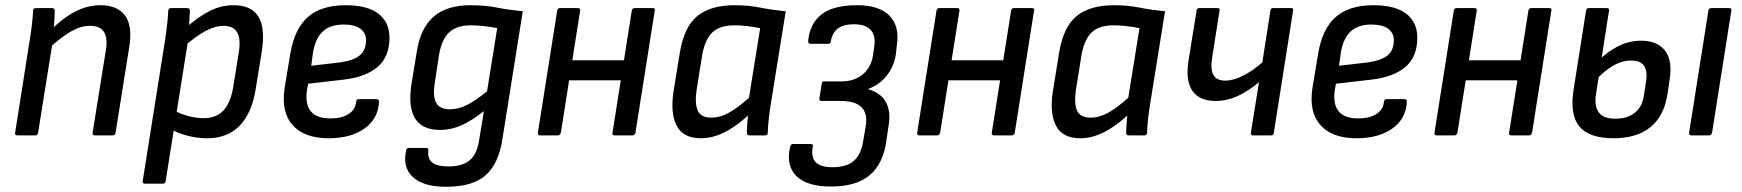

<svg xmlns="http://www.w3.org/2000/svg" viewBox="-20 -519 6678 736"><path d="M344 0Q334 0 335 -10L386 -328Q401 -420 325 -420Q290 -420 253 -399Q216 -378 163 -330L171 -400Q218 -448 266 -473.5Q314 -499 365 -499Q431 -499 460 -458.5Q489 -418 475 -336L423 -10Q421 0 413 0ZM47 0Q36 0 38 -10L94 -366Q99 -395 102.5 -426.5Q106 -458 107 -478Q107 -488 118 -488H179Q189 -488 190 -479Q190 -464 188 -436Q186 -408 183 -388V-366L126 -10Q124 0 116 0Z M774 11Q737 11 698 1Q659 -9 635 -25L644 -98Q669 -83 700.5 -74.5Q732 -66 761 -66Q809 -66 836.5 -95.5Q864 -125 874 -185L895 -316Q904 -370 889 -395Q874 -420 837 -420Q805 -420 767.5 -400Q730 -380 680 -336L687 -408Q739 -454 783 -476.5Q827 -499 876 -499Q943 -499 970 -456Q997 -413 984 -325L960 -177Q945 -84 898 -36.5Q851 11 774 11ZM536 185Q526 185 527 175L614 -373Q618 -401 621 -428.5Q624 -456 625 -478Q625 -488 636 -488H697Q707 -488 708 -479Q707 -466 706 -442.5Q705 -419 703 -406L701 -364L615 175Q613 185 605 185Z M1240 11Q1147 11 1102 -39Q1057 -89 1071 -182L1093 -314Q1109 -409 1160.5 -454Q1212 -499 1305 -499Q1388 -499 1430.5 -466.5Q1473 -434 1473 -374Q1473 -302 1428 -263Q1383 -224 1299 -214L1161 -198L1156 -169Q1150 -116 1173 -90.5Q1196 -65 1247 -65Q1289 -65 1315.5 -81.5Q1342 -98 1345 -128Q1346 -139 1356 -139H1423Q1433 -139 1433 -129Q1430 -64 1377.5 -26.5Q1325 11 1240 11ZM1173 -267 1286 -280Q1337 -288 1360 -307.5Q1383 -327 1383 -365Q1383 -393 1361 -409Q1339 -425 1298 -425Q1246 -425 1217.5 -398.5Q1189 -372 1180 -318Z M1785 -499Q1839 -499 1884.5 -490Q1930 -481 1984 -476L1906 14Q1892 107 1842.5 152Q1793 197 1690 197Q1602 197 1562 159Q1522 121 1537 57Q1539 48 1548 48H1613Q1623 48 1622 58Q1618 89 1637 104Q1656 119 1699 119Q1752 119 1780.5 95.5Q1809 72 1817 16L1835 -93Q1791 -58 1750.5 -39.5Q1710 -21 1666 -21Q1599 -21 1571.5 -64.5Q1544 -108 1557 -195L1578 -323Q1592 -411 1642 -455Q1692 -499 1785 -499ZM1704 -100Q1737 -100 1770 -116.5Q1803 -133 1847 -169L1886 -411Q1862 -416 1834 -419Q1806 -422 1785 -422Q1733 -422 1703.5 -396.5Q1674 -371 1663 -309L1647 -203Q1638 -150 1652 -125Q1666 -100 1704 -100Z M2336 0Q2326 0 2328 -11L2402 -479Q2404 -488 2413 -488H2481Q2493 -488 2490 -479L2416 -11Q2413 0 2405 0ZM2050 0Q2040 0 2042 -11L2116 -479Q2118 -488 2127 -488H2195Q2205 -488 2204 -479L2130 -11Q2127 0 2119 0ZM2148 -211 2160 -288H2387L2376 -211Z M2667 11Q2598 11 2573.5 -38Q2549 -87 2562 -169L2586 -317Q2602 -415 2652.5 -457Q2703 -499 2797 -499Q2849 -499 2893.5 -490Q2938 -481 2992 -476L2935 -122Q2930 -91 2927 -63.5Q2924 -36 2923 -10Q2923 0 2912 0H2853Q2843 0 2843 -10Q2843 -25 2844.5 -42Q2846 -59 2847 -76Q2802 -34 2756.5 -11.5Q2711 11 2667 11ZM2708 -68Q2739 -68 2772.5 -86Q2806 -104 2851 -144L2894 -411Q2870 -416 2844 -419Q2818 -422 2796 -422Q2740 -422 2711.5 -395.5Q2683 -369 2672 -310L2650 -172Q2643 -123 2654.5 -95.5Q2666 -68 2708 -68Z M3165 196Q3073 196 3032.5 155.5Q2992 115 3009 43Q3012 33 3019 33H3087Q3098 33 3096 42Q3088 83 3106.5 102.5Q3125 122 3171 122Q3225 122 3253 97.5Q3281 73 3289 21L3299 -38Q3306 -85 3282 -108.5Q3258 -132 3201 -132H3128Q3124 -132 3122 -135Q3120 -138 3121 -142L3130 -198Q3130 -203 3132.5 -205Q3135 -207 3139 -207H3206Q3255 -207 3287.5 -234Q3320 -261 3327 -310L3331 -338Q3338 -382 3318 -404Q3298 -426 3254 -426Q3213 -426 3191.5 -409.5Q3170 -393 3165 -361Q3164 -351 3155 -351H3087Q3078 -351 3078 -361Q3083 -426 3127.5 -462.5Q3172 -499 3266 -499Q3350 -499 3389.5 -459Q3429 -419 3418 -346L3414 -310Q3407 -265 3380 -230Q3353 -195 3308 -178V-177Q3355 -164 3375 -129Q3395 -94 3387 -43L3378 19Q3366 108 3314.5 152Q3263 196 3165 196Z M3790 0Q3780 0 3782 -11L3856 -479Q3858 -488 3867 -488H3935Q3947 -488 3944 -479L3870 -11Q3867 0 3859 0ZM3504 0Q3494 0 3496 -11L3570 -479Q3572 -488 3581 -488H3649Q3659 -488 3658 -479L3584 -11Q3581 0 3573 0ZM3602 -211 3614 -288H3841L3830 -211Z M4121 11Q4052 11 4027.5 -38Q4003 -87 4016 -169L4040 -317Q4056 -415 4106.5 -457Q4157 -499 4251 -499Q4303 -499 4347.5 -490Q4392 -481 4446 -476L4389 -122Q4384 -91 4381 -63.5Q4378 -36 4377 -10Q4377 0 4366 0H4307Q4297 0 4297 -10Q4297 -25 4298.5 -42Q4300 -59 4301 -76Q4256 -34 4210.5 -11.5Q4165 11 4121 11ZM4162 -68Q4193 -68 4226.5 -86Q4260 -104 4305 -144L4348 -411Q4324 -416 4298 -419Q4272 -422 4250 -422Q4194 -422 4165.5 -395.5Q4137 -369 4126 -310L4104 -172Q4097 -123 4108.5 -95.5Q4120 -68 4162 -68Z M4783 0Q4774 0 4775 -10L4806 -204Q4766 -170 4724.5 -151Q4683 -132 4639 -132Q4578 -132 4551 -170.5Q4524 -209 4536 -287L4567 -479Q4569 -488 4577 -488H4646Q4657 -488 4655 -479L4627 -301Q4619 -255 4631 -232.5Q4643 -210 4676 -210Q4709 -210 4746.5 -229.5Q4784 -249 4819 -280L4850 -479Q4852 -488 4859 -488H4929Q4939 -488 4937 -479L4863 -10Q4861 0 4854 0Z M5180 11Q5087 11 5042 -39Q4997 -89 5011 -182L5033 -314Q5049 -409 5100.5 -454Q5152 -499 5245 -499Q5328 -499 5370.5 -466.5Q5413 -434 5413 -374Q5413 -302 5368 -263Q5323 -224 5239 -214L5101 -198L5096 -169Q5090 -116 5113 -90.5Q5136 -65 5187 -65Q5229 -65 5255.5 -81.5Q5282 -98 5285 -128Q5286 -139 5296 -139H5363Q5373 -139 5373 -129Q5370 -64 5317.5 -26.5Q5265 11 5180 11ZM5113 -267 5226 -280Q5277 -288 5300 -307.5Q5323 -327 5323 -365Q5323 -393 5301 -409Q5279 -425 5238 -425Q5186 -425 5157.5 -398.5Q5129 -372 5120 -318Z M5773 0Q5763 0 5765 -11L5839 -479Q5841 -488 5850 -488H5918Q5930 -488 5927 -479L5853 -11Q5850 0 5842 0ZM5487 0Q5477 0 5479 -11L5553 -479Q5555 -488 5564 -488H5632Q5642 -488 5641 -479L5567 -11Q5564 0 5556 0ZM5585 -211 5597 -288H5824L5813 -211Z M6166 11Q6072 11 6034.5 -34Q5997 -79 6012 -175L6060 -479Q6062 -488 6070 -488H6139Q6149 -488 6148 -479L6098 -158Q6091 -113 6108.5 -88.5Q6126 -64 6172 -64Q6218 -64 6247 -87Q6276 -110 6282 -156L6290 -207Q6296 -247 6282 -267Q6268 -287 6233 -287Q6197 -287 6162.5 -266.5Q6128 -246 6095 -210L6107 -286Q6143 -322 6184 -342.5Q6225 -363 6271 -363Q6333 -363 6362.5 -325Q6392 -287 6380 -212L6372 -158Q6359 -74 6306.5 -31.5Q6254 11 6166 11ZM6464 0Q6453 0 6455 -11L6529 -479Q6531 -488 6540 -488H6608Q6619 -488 6617 -479L6543 -11Q6540 0 6532 0Z"/></svg>

Font: Sofia Sans Semi Condensed Medium
Style: Italic
Weight: 500
Italic angle: -9°
Version: Version 4.100